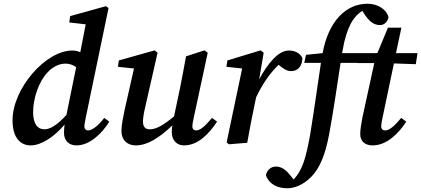

<svg xmlns="http://www.w3.org/2000/svg" viewBox="-20 -763 2251 1026"><path d="M157 -164C157 -238 188 -329 234 -376C259 -404 295 -423 329 -423C351 -423 369 -417 387 -404L335 -149C286 -95 249 -72 217 -72C182 -72 157 -99 157 -164ZM439 -138 560 -720 546 -730 355 -677 350 -643 438 -633 409 -484C395 -490 381 -493 366 -493C224 -493 47 -290 47 -120C47 -22 93 14 144 14C200 14 269 -31 325 -97C323 -79 322 -65 322 -53C322 -12 348 14 388 14C459 14 525 -49 564 -113L537 -133C505 -91 472 -66 451 -66C440 -66 431 -73 431 -87C431 -98 434 -114 439 -138Z M963 14C1040 14 1098 -50 1140 -113L1113 -133C1075 -88 1050 -66 1028 -66C1017 -66 1008 -73 1008 -87C1008 -98 1011 -116 1016 -137L1090 -481L1073 -494L974 -462C964 -405 953 -348 942 -292L910 -141C852 -93 815 -72 780 -72C758 -72 744 -84 744 -113C744 -134 749 -161 757 -195L822 -481L807 -494L615 -440L610 -406L696 -397L646 -176C639 -139 629 -97 629 -65C629 -10 664 14 706 14C766 14 830 -25 901 -93C899 -79 898 -68 898 -57C898 -11 927 14 963 14Z M1191 -2 1203 8 1301 0C1314 -72 1327 -141 1342 -212L1349 -244C1380 -308 1417 -367 1469 -417C1492 -396 1513 -383 1536 -383C1575 -383 1595 -413 1596 -453C1583 -480 1555 -493 1523 -493C1467 -493 1410 -423 1365 -339L1389 -481L1373 -494L1195 -440L1190 -406L1274 -397Z M1944 -743C1828 -743 1735 -649 1704 -479L1615 -470L1606 -427H1695C1675 -294 1658 -170 1637 -41C1621 47 1607 103 1585 145C1574 167 1561 183 1549 196L1532 175C1510 147 1486 127 1455 127C1426 127 1406 147 1401 174C1418 221 1462 243 1515 243C1553 243 1598 226 1639 186C1691 136 1718 61 1738 -41C1761 -164 1780 -297 1800 -427H1891V-426H1980L1916 -132C1909 -95 1905 -67 1905 -46C1905 -6 1933 14 1971 14C2047 14 2110 -50 2151 -113L2124 -133C2087 -88 2060 -66 2038 -66C2027 -66 2017 -73 2017 -88C2017 -98 2020 -116 2025 -138L2085 -424L2202 -420L2211 -479H2096L2125 -615H2053L1997 -480L1987 -479H1808C1809 -484 1810 -490 1811 -495C1833 -623 1872 -678 1916 -705L1933 -679C1959 -644 1980 -629 2012 -629C2032 -629 2051 -645 2056 -671C2047 -710 2002 -743 1944 -743Z"/></svg>

Font: Source Serif Pro Semibold
Style: Italic
Weight: 600
Italic angle: -12°
Designer: Frank Grießhammer
Foundry: Adobe Systems Incorporated
Version: Version 3.001;hotconv 1.0.111;makeotfexe 2.5.65597